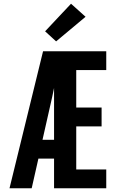

<svg xmlns="http://www.w3.org/2000/svg" viewBox="-20 -1010 640 1030"><path d="M31 0 211 -735H550V-634H389V-433H525V-332H389V-101H550V0H270V-159H186L150 0ZM270 -260V-538Q268 -526 265 -514Q262 -502 260 -490L208 -260ZM281 -788 222 -842 361 -990 439 -920Z"/></svg>

Font: Iosevka Custom Extended
Style: Bold
Weight: 700
Width: 7
Monospace: yes
Designer: Belleve Invis
Foundry: Belleve Invis
Version: Version 11.2.4; ttfautohint (v1.8.4)